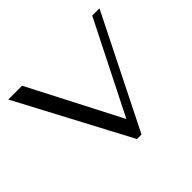

<svg xmlns="http://www.w3.org/2000/svg" viewBox="-123 -643 807 807"><g transform="rotate(-45 280.5 -240.0)"><path d="M9 -490H91L302 -81L508 -490H551L301 10H274Z"/></g></svg>

Font: Fahkwang Light
Style: Regular
Weight: 300
Version: Version 1.000; ttfautohint (v1.6)